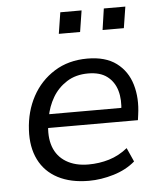

<svg xmlns="http://www.w3.org/2000/svg" viewBox="-52 -746 673 800"><g transform="rotate(-5 285.0 -346.0)"><path d="M288 9Q212 9 158.5 -19Q105 -47 79 -99.5Q53 -152 57 -224Q61 -301 94.5 -363Q128 -425 187 -462Q246 -499 325 -499Q401 -499 446.5 -465Q492 -431 509 -373.5Q526 -316 516 -247L513 -225H120L129 -282H467L447 -266Q454 -316 443 -354Q432 -392 402.5 -414.5Q373 -437 323 -437Q271 -437 233.5 -413Q196 -389 174 -351.5Q152 -314 144 -269L140 -247Q131 -189 146 -147Q161 -105 199 -82Q237 -59 292 -59Q337 -59 378.5 -71.5Q420 -84 456 -113L482 -55Q445 -23 392 -7Q339 9 288 9ZM399 -612 412 -701H502L488 -612ZM216 -612 230 -701H319L305 -612Z"/></g></svg>

Font: Nunito Sans 10pt
Style: Italic
Weight: 400
Italic angle: -9°
Designer: Vernon Adams
Foundry: Vernon Adams
Version: Version 3.101;gftools[0.9.27]